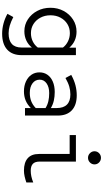

<svg xmlns="http://www.w3.org/2000/svg" viewBox="406 -1174 987 1840"><g transform="rotate(90 900.0 -254.5)"><path d="M303 219Q254 219 204.5 205.5Q155 192 113 168L144 112Q189 135 226 146Q263 157 300 157Q436 157 436 32V-66Q408 -31 368 -12.5Q328 6 280 6Q217 6 166 -27.5Q115 -61 85 -117.5Q55 -174 55 -244Q55 -314 85.5 -370.5Q116 -427 168 -460.5Q220 -494 284 -494Q330 -494 369 -476.5Q408 -459 437 -425V-488H509V31Q509 122 456 170.5Q403 219 303 219ZM298 -57Q341 -57 377 -74.5Q413 -92 436 -123V-364Q412 -395 375.5 -412.5Q339 -430 298 -430Q249 -430 210.5 -406Q172 -382 149.5 -340Q127 -298 127 -244Q127 -191 149.5 -148.5Q172 -106 210.5 -81.5Q249 -57 298 -57Z M856 10Q803 10 761.5 -9Q720 -28 697 -61.5Q674 -95 674 -139Q674 -183 697.5 -216Q721 -249 763.5 -267Q806 -285 862 -285Q906 -285 944 -276.5Q982 -268 1016 -248V-304Q1016 -369 983 -402Q950 -435 885 -435Q848 -435 811 -424.5Q774 -414 728 -388L698 -443Q751 -472 799 -484Q847 -496 894 -496Q987 -496 1037.5 -449Q1088 -402 1088 -314V0H1016V-56Q982 -22 942.5 -6Q903 10 856 10ZM744 -141Q744 -98 779 -72Q814 -46 871 -46Q914 -46 949.5 -59.5Q985 -73 1016 -103V-197Q985 -216 950 -224Q915 -232 873 -232Q815 -232 779.5 -207Q744 -182 744 -141Z M1493 -604Q1467 -604 1448.5 -622.5Q1430 -641 1430 -666Q1430 -692 1448.5 -710Q1467 -728 1493 -728Q1519 -728 1537.5 -710Q1556 -692 1556 -666Q1556 -641 1537.5 -622.5Q1519 -604 1493 -604ZM1615 10Q1538 10 1497 -26Q1456 -62 1456 -134V-428H1275V-488H1529V-141Q1529 -95 1551 -75Q1573 -55 1616 -55Q1642 -55 1669 -60.5Q1696 -66 1729 -79V-13Q1700 -3 1671.5 3.5Q1643 10 1615 10Z"/></g></svg>

Font: Red Hat Mono
Style: Regular
Weight: 300
Monospace: yes
Designer: Pentagram, MCKL
Foundry: Pentagram, MCKL
Version: Version 1.023